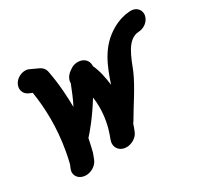

<svg xmlns="http://www.w3.org/2000/svg" viewBox="-139 -847 1142 1073"><g transform="rotate(-30 432.5 -310.5)"><path d="M380.6 -180C368.7 -112.6 350.6 -83.4 346.7 -61.4C346.1 -57.9 345.8 -54.5 345.8 -51.2C345.8 -21.2 369.2 5.5 408.1 5.5C440.4 5.5 476.3 -14.3 488.8 -45.5C494.6 -60 500.6 -74.6 506.8 -94.4C506.8 -94.4 507.1 -91.1 514 -103.2C557.1 -178.3 613.3 -257.4 650.3 -340.5C681.2 -417.4 712.2 -515.4 788 -519.6C821.2 -520.2 857.7 -545.1 864.2 -581.6C864.7 -584.8 865 -588 865 -591.2C865 -619 843.8 -643.6 808.3 -643.6H804.9L804.2 -643.6C768.5 -641.6 728 -631.3 687.9 -608.2C577.4 -545.3 540 -438.1 506.4 -340.3C500.2 -388.8 490.8 -439 470.4 -481.4C470.7 -483.5 470.8 -485.5 470.8 -487.6C470.8 -517.3 447.6 -543.6 408.3 -543.6H407.3C391.8 -543.6 374.4 -539.8 355 -524.8C338.4 -514.5 320.8 -496.1 316.4 -471.4C316 -468.7 315.5 -468.6 315.8 -460.2C299.6 -420.5 283.5 -377.5 262.3 -337.9C262.1 -394.9 258.3 -484.6 239.5 -580.6C235.9 -596.8 225.4 -610.5 207.4 -619.4L155.3 -643.5C149.2 -646.1 143.4 -649.1 130.2 -649.1H129.3C96.2 -649.1 58.2 -625 51.6 -587.7C51.1 -584.5 50.8 -581.3 50.8 -578.1C50.8 -558.6 61.3 -539.7 81.6 -530.1L105.1 -519.8C113.6 -465.6 119.1 -406.7 119.1 -342.9C119.1 -281.3 114 -215.2 101.5 -144.6C97.3 -120.8 92.1 -96 85.4 -69.4L76.2 -47.5C75.8 -46.7 72.9 -38 72.2 -34C71.6 -31.1 71.4 -28.1 71.4 -25.1C71.4 3 95 28.2 134.2 28.2C165.5 28.2 202.3 8.5 215.5 -25.9L227.9 -58.8C227.9 -58.8 229.3 -64.4 229.7 -64.4C235.9 -90.1 242.4 -116.1 248 -145.6C268.1 -167.1 324.8 -233.2 383.5 -328.9C386.4 -309.2 388.1 -287.7 388.1 -264.6C388.1 -238.3 385.8 -209.9 380.6 -180Z"/></g></svg>

Font: TudorRose
Style: BoldOblique
Weight: 500
Version: Version 001.000